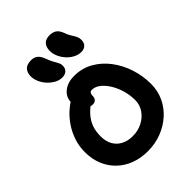

<svg xmlns="http://www.w3.org/2000/svg" viewBox="-286 -1164 1312 1312"><g transform="rotate(-45 370.0 -508.0)"><path d="M353.8 10Q286.6 10 230.3 -11.2Q174 -32.4 132.2 -72.4Q90.4 -112.4 67.6 -167.6Q44.8 -222.8 44.8 -290Q44.8 -349.4 62.8 -401Q80.8 -452.6 109.1 -493.6Q137.4 -534.6 169.4 -563.6Q201.4 -592.6 229.8 -608.4Q258.2 -624.2 276.2 -624.2Q298.2 -624.2 311.5 -617.8Q324.8 -611.4 337.4 -593.2Q358.4 -564.6 349.4 -541.5Q340.4 -518.4 316.4 -502.2Q274.6 -472.4 248.2 -440.8Q221.8 -409.2 209.5 -372.5Q197.2 -335.8 197.2 -290Q197.2 -242 216.8 -207.3Q236.4 -172.6 272 -154.3Q307.6 -136 353.8 -136Q405.2 -136 447.2 -157.6Q489.2 -179.2 514.6 -216.2Q540 -253.2 540 -300Q540 -345.8 527.2 -391.2Q514.4 -436.6 491.6 -474.4Q468.8 -512.2 440 -535.1Q411.2 -558 378.2 -558Q366.6 -558 360.6 -549.4Q354.6 -540.8 354.6 -525.6Q354.6 -504.4 343.7 -493.3Q332.8 -482.2 314 -482.2Q290.6 -482.2 268.9 -495.6Q247.2 -509 233.3 -535.5Q219.4 -562 219.4 -600.8Q219.4 -630.2 236 -654.9Q252.6 -679.6 284.4 -695.3Q316.2 -711 360.8 -711Q435.6 -711 496.8 -676.6Q558 -642.2 602.5 -583.7Q647 -525.2 670.9 -451.9Q694.8 -378.6 694.8 -300Q694.8 -234.2 668.5 -177.8Q642.2 -121.4 595.2 -79.3Q548.2 -37.2 486.5 -13.6Q424.8 10 353.8 10ZM512.2 -791.2Q484.2 -791.2 457.6 -805Q431 -818.8 409.9 -842.1Q388.8 -865.4 376.5 -893.4Q364.2 -921.4 364.2 -948.8Q364.2 -984.4 382.4 -1005.4Q400.6 -1026.4 440.4 -1026.4Q467.6 -1026.4 488 -1013.5Q508.4 -1000.6 520.8 -966.8Q529.4 -943 538.2 -927.9Q547 -912.8 554.4 -901.2Q561.8 -889.6 566.4 -877.7Q571 -865.8 571 -848.2Q571 -822.4 555.2 -806.8Q539.4 -791.2 512.2 -791.2ZM296.6 -759.8Q269.4 -759.8 243.2 -774Q217 -788.2 195.5 -811.5Q174 -834.8 161.7 -862.8Q149.4 -890.8 149.4 -918.2Q149.4 -953 168.4 -974Q187.4 -995 229.6 -995Q256 -995 275.2 -980.9Q294.4 -966.8 307.6 -930.6Q317 -905.2 325.4 -888.9Q333.8 -872.6 340.8 -861Q347.8 -849.4 352 -839.1Q356.2 -828.8 356.2 -814.4Q356.2 -789.4 340.4 -774.6Q324.6 -759.8 296.6 -759.8Z"/></g></svg>

Font: Shantell Sans Light
Style: Regular
Weight: 300
Designer: Stephen Nixon, Anya Danilova, Shantell Martin
Foundry: Arrow Type
Version: Version 1.011;[c5ecc13dd]